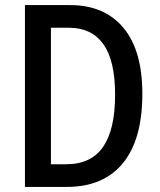

<svg xmlns="http://www.w3.org/2000/svg" viewBox="-20 -734 630 754"><path d="M539 -366Q539 -186 462.5 -93Q386 0 243 0H78V-714H255Q390 -714 464.5 -625Q539 -536 539 -366ZM432 -362Q432 -496 386 -560.5Q340 -625 251 -625H180V-89H240Q338 -89 385 -157.5Q432 -226 432 -362Z"/></svg>

Font: Noto Sans Ethiopic Condensed Medium
Style: Regular
Weight: 500
Width: 3
Designer: Monotype Design Team
Foundry: Monotype Imaging Inc.
Version: Version 2.102; ttfautohint (v1.8.4.7-5d5b)